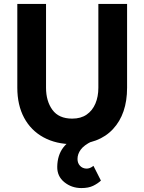

<svg xmlns="http://www.w3.org/2000/svg" viewBox="-20 -721 734 976"><path d="M351 12Q265 12 201 -23Q137 -58 102.5 -122.5Q68 -187 68 -275V-701H214V-275Q214 -207 246.5 -162.5Q279 -118 347 -118Q391 -118 420.5 -138.5Q450 -159 465 -194.5Q480 -230 480 -275V-701H626V-275Q626 -142 554.5 -65Q483 12 351 12ZM394 235Q344 235 307 205Q270 175 271 126Q272 68 301.5 29Q331 -10 404 -44L446 -2Q407 17 390.5 39.5Q374 62 374 87Q374 108 386.5 121.5Q399 135 418 136Q437 137 455 122L493 197Q477 212 453.5 223.5Q430 235 394 235Z"/></svg>

Font: Inclusive Sans
Style: Bold
Weight: 700
Designer: Olivia King
Foundry: Olivia King
Version: Version 2.004